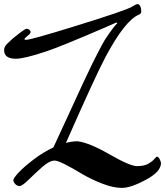

<svg xmlns="http://www.w3.org/2000/svg" viewBox="-20 -821 805 935"><path d="M358 -133Q415 -126 514 -69Q613 -12 647.5 -12Q682 -12 702 -23.5Q722 -35 731.5 -46.5Q741 -58 744 -58Q752 -58 758 -45Q764 -32 764 -27Q764 15 690.5 54.5Q617 94 574 94Q531 94 477.5 73Q424 52 383 28Q272 -39 246.5 -39Q221 -39 186 -8Q151 23 119.5 54Q88 85 75.5 85Q63 85 54 75Q45 65 45 56Q45 47 70.5 19.5Q96 -8 144 -44.5Q192 -81 240 -103Q261 -147 322.5 -281.5Q384 -416 385 -417.5Q386 -419 405.5 -460.5Q425 -502 432 -516Q439 -530 458.5 -568Q478 -606 490 -626Q530 -687 551 -708Q551 -711 548 -711Q545 -711 540 -708.5Q535 -706 484 -684Q433 -662 397.5 -647Q362 -632 304.5 -608.5Q247 -585 206 -571Q99 -535 57 -535Q0 -535 0 -577Q0 -593 15 -608Q30 -623 41 -632.5Q52 -642 63 -650Q102 -681 109.5 -681Q117 -681 123 -676Q129 -671 129 -664.5Q129 -658 114 -646Q99 -634 99 -630.5Q99 -627 107 -627Q130 -627 337 -691Q600 -772 626 -790Q642 -801 650 -801Q658 -801 663 -790.5Q668 -780 668 -767Q668 -754 657 -750Q589 -722 494 -544Q446 -454 301 -125Q331 -133 358 -133Z"/></svg>

Font: Dr Sugiyama
Style: Regular
Weight: 400
Designer: Alejandro Paul
Foundry: Alejandro Paul
Version: Version 1.000